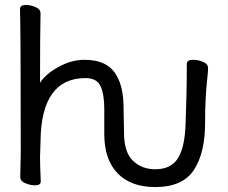

<svg xmlns="http://www.w3.org/2000/svg" viewBox="-20 -733 923 777"><path d="M608 24Q510 24 456 -31.5Q402 -87 402 -191V-293Q402 -351 387 -384Q372 -417 326 -417Q147 -417 144 -162L142 -97Q142 -59 145 1Q145 17 122 17Q103 17 82.5 8.5Q62 0 62 -17L64 -115Q64 -590 61 -697Q61 -713 85 -713Q103 -713 123.5 -704.5Q144 -696 144 -679Q142 -580 142 -398Q164 -433 216.5 -462Q269 -491 322 -491Q418 -491 453 -425Q480 -378 480 -297L482 -195Q482 -117 518 -82.5Q554 -48 608 -48Q672 -48 700 -92.5Q728 -137 731 -231Q736 -356 736 -475Q736 -491 763 -491Q782 -491 802 -482.5Q822 -474 822 -458Q822 -445 819 -417Q810 -337 810 -237Q810 -114 764.5 -45Q719 24 608 24Z"/></svg>

Font: LXGW WenKai Lite
Style: Bold
Weight: 700
Designer: LXGW / Fontworks Inc.
Foundry: LXGW / Fontworks Inc.
Version: Version 1.330;April 28, 2024